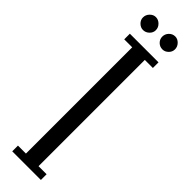

<svg xmlns="http://www.w3.org/2000/svg" viewBox="-286 -818 808 808"><g transform="rotate(45 118.0 -413.5)"><path d="M33 0V-34H80.5V-666.5H33V-700H203.5V-666.5H155.5V-34H203.5V0ZM176.5 -750Q160.5 -750 149.2 -761.2Q138 -772.5 138 -787.5Q138 -803.5 149.2 -815.2Q160.5 -827 176.5 -827Q191 -827 202.5 -815.2Q214 -803.5 214 -787.5Q214 -772.5 202.5 -761.2Q191 -750 176.5 -750ZM61 -750Q46.5 -750 35 -761.2Q23.5 -772.5 23.5 -787.5Q23.5 -803.5 35 -815.2Q46.5 -827 61 -827Q76.5 -827 88.2 -815.2Q100 -803.5 100 -787.5Q100 -772.5 88.2 -761.2Q76.5 -750 61 -750Z"/></g></svg>

Font: Imbue Thin
Style: Regular
Weight: 400
Version: Version 1.102